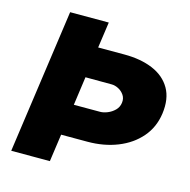

<svg xmlns="http://www.w3.org/2000/svg" viewBox="-106 -827 920 931"><g transform="rotate(15 354.0 -361.5)"><path d="M31 0 133 -723H327L308.5 -593H440.5Q523 -593 583.5 -567.5Q644 -542 673.5 -491Q703 -440 692.5 -363.5Q682.5 -293 638.8 -242.5Q595 -192 527 -165Q459 -138 376.5 -138H244.5L225 0ZM266.5 -294H398.5Q415 -294 435 -302Q455 -310 470.8 -325.5Q486.5 -341 489.5 -363.5Q492.5 -386 481.2 -402.5Q470 -419 452.5 -428Q435 -437 418.5 -437L286.5 -437.5Z"/></g></svg>

Font: Public Sans Thin Black
Style: Italic
Weight: 900
Italic angle: -8°
Version: Version 2.001